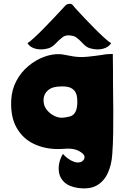

<svg xmlns="http://www.w3.org/2000/svg" viewBox="-20 -869 667 1028"><path d="M372 -839Q375 -834 393 -814.5Q411 -795 436 -768.5Q461 -742 488.5 -714.5Q516 -687 539 -666Q562 -645 575 -638Q562 -616 531.5 -608Q501 -600 464 -610Q443 -615 423.5 -636.5Q404 -658 385 -671Q376 -677 353.5 -679.5Q331 -682 314 -669Q297 -656 277.5 -635.5Q258 -615 238 -610Q201 -600 170.5 -608Q140 -616 127 -638Q139 -645 162.5 -666.5Q186 -688 213.5 -716Q241 -744 266.5 -771Q292 -798 309.5 -817Q327 -836 330 -839Q337 -847 350.5 -848.5Q364 -850 372 -839ZM584 -580Q585 -534 585 -491.5Q585 -449 585 -427Q585 -417 585.5 -375.5Q586 -334 586.5 -276.5Q587 -219 586 -157Q585 -95 581 -42Q577 16 556 60Q535 104 496 125Q457 146 396 137Q351 130 327.5 109.5Q304 89 297.5 61.5Q291 34 297 5.5Q303 -23 317 -45Q326 -34 341.5 -22Q357 -10 375.5 -3Q394 4 411 -1Q421 -4 427.5 -12.5Q434 -21 432 -33Q430 -45 403.5 -60Q377 -75 335 -73Q319 -72 310 -71.5Q301 -71 289 -71Q220 -71 161.5 -98.5Q103 -126 69.5 -184Q36 -242 40 -332Q43 -390 68 -436.5Q93 -483 132 -515.5Q171 -548 215.5 -564.5Q260 -581 302 -579Q308 -579 323 -576Q338 -573 353 -570.5Q368 -568 373 -567Q408 -561 451.5 -565.5Q495 -570 526 -575Q546 -579 565 -579.5Q584 -580 584 -580ZM287 -405Q247 -401 227 -375Q207 -349 216 -309Q221 -291 236.5 -274Q252 -257 274 -247Q296 -237 318 -239Q339 -241 356 -246Q373 -251 383.5 -269Q394 -287 394 -326Q394 -366 378.5 -383.5Q363 -401 338.5 -404.5Q314 -408 287 -405Z"/></svg>

Font: Potta One
Style: Regular
Weight: 400
Designer: 108,108go
Foundry: Font Zone 108
Version: Version 1.000